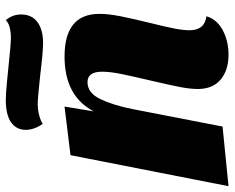

<svg xmlns="http://www.w3.org/2000/svg" viewBox="-94 -676 787 644"><g transform="rotate(-90 299.0 -353.5)"><path d="M432 -530Q575 -530 575 -413Q575 -383 567 -342.5Q559 -302 545 -245Q532 -193 526 -162.5Q520 -132 520 -111Q520 -60 567 -54Q556 -18 519.5 1Q483 20 438 20Q386 20 354.5 -6.5Q323 -33 323 -83Q323 -108 329.5 -142Q336 -176 351 -240Q365 -299 373 -338Q381 -377 381 -404Q381 -453 346 -453Q310 -453 289.5 -410.5Q269 -368 256 -304L197 0L-3 20L101 -510L264 -530L248 -432Q299 -530 432 -530ZM573 -676Q573 -640 547.5 -621Q522 -602 477 -602Q448 -602 366 -612Q290 -620 273 -620Q253 -620 234.5 -615Q216 -610 206 -603Q186 -632 186 -660Q186 -692 211.5 -709.5Q237 -727 285 -727Q309 -727 348 -723Q387 -719 398 -718Q474 -710 494 -710Q537 -710 554 -727Q573 -704 573 -676Z"/></g></svg>

Font: Sansita ExtraBold Italic
Style: Regular
Weight: 800
Italic angle: -11°
Designer: Pablo Cosgaya
Foundry: Omnibus-Type
Version: Version 1.006